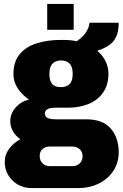

<svg xmlns="http://www.w3.org/2000/svg" viewBox="-20 -742 623 972"><path d="M140 210Q101 210 70.5 192.5Q40 175 22 145Q4 115 4 79Q4 40 27.5 9.5Q51 -21 83 -37Q59 -54 45.5 -77.5Q32 -101 32 -129Q32 -166 58 -196.5Q84 -227 126 -238Q92 -262 70 -294.5Q48 -327 48 -367Q48 -430 80 -468Q112 -506 166.5 -523Q221 -540 290 -540Q315 -540 334 -538.5Q353 -537 368 -533Q402 -556 417 -581Q432 -606 433 -627H581Q581 -582 567.5 -554.5Q554 -527 529 -511Q504 -495 472 -485Q499 -463 514 -433Q529 -403 529 -369Q529 -312 502 -273.5Q475 -235 429 -216Q383 -197 328 -197H264Q234 -197 220.5 -189.5Q207 -182 207 -167Q207 -154 219 -146Q231 -138 262 -138H416Q501 -138 541 -91Q581 -44 581 28Q581 81 554.5 122Q528 163 481.5 186.5Q435 210 377 210ZM231 99H347Q361 99 372.5 93Q384 87 391 75.5Q398 64 398 49Q398 26 383 13Q368 0 347 0H231Q210 0 195.5 12.5Q181 25 181 48Q181 71 195.5 85Q210 99 231 99ZM288 -301Q317 -301 332.5 -316.5Q348 -332 348 -368Q348 -404 332.5 -420Q317 -436 288 -436Q262 -436 246 -420Q230 -404 230 -368Q230 -345 236.5 -329.5Q243 -314 256 -307.5Q269 -301 288 -301ZM219 -591V-722H353V-591Z"/></svg>

Font: Archivo SemiCondensed Black
Style: Regular
Weight: 900
Width: 4
Designer: Hector Gatti
Foundry: Omnibus-Type
Version: Version 2.001